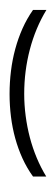

<svg xmlns="http://www.w3.org/2000/svg" viewBox="-20 -914 341 1204"><path d="M40 -324.7Q40 -397.9 48.8 -469Q57.6 -540 75.7 -606.9Q93.8 -673.8 121.3 -735.6Q148.9 -797.4 187 -851.6H271Q202.6 -738.8 167.2 -603.8Q131.8 -468.8 131.8 -325.7Q131.8 -256.3 140.9 -187.3Q149.9 -118.2 167.2 -52Q184.6 14.2 210.4 75.9Q236.3 137.7 270 192.9H187Q148.9 140.1 121.3 79.8Q93.8 19.5 75.7 -46.1Q57.6 -111.8 48.8 -181.9Q40 -252 40 -324.7ZM254.4 -765.6ZM249.5 -894ZM190.4 -51.3ZM201.2 270Z"/></svg>

Font: Noto Sans Tamil UI
Style: Regular
Weight: 400
Designer: Monotype Design Team
Foundry: Monotype Imaging Inc.
Version: Version 1.07